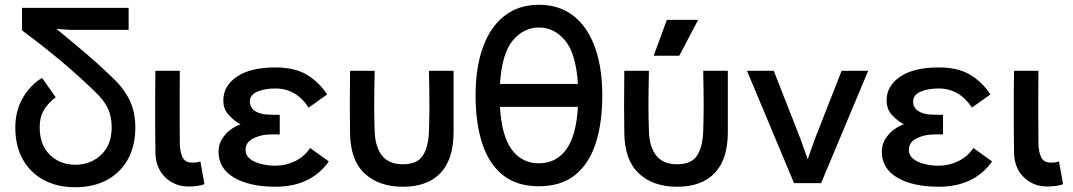

<svg xmlns="http://www.w3.org/2000/svg" viewBox="-20 -766 4486 803"><path d="M72 -639V-733H518V-641H277L216 -645Q280 -593 337 -544.5Q394 -496 450 -442Q498 -397 522 -347Q546 -297 546 -233Q546 -157 515.5 -101Q485 -45 428.5 -14Q372 17 295 17Q218 17 161.5 -14Q105 -45 74.5 -101Q44 -157 44 -233Q44 -303 76 -357.5Q108 -412 156 -440L213 -359Q186 -340 166 -309.5Q146 -279 146 -233Q146 -160 188.5 -118.5Q231 -77 295 -77Q359 -77 403 -118.5Q447 -160 447 -233Q447 -277 433 -308.5Q419 -340 390 -370Q316 -443 238 -508.5Q160 -574 72 -639Z M769 14Q710 14 670 -25.5Q630 -65 630 -131Q629 -189 629 -230Q629 -271 629 -306Q629 -341 629 -379.5Q629 -418 630 -470H732Q732 -411 731.5 -365.5Q731 -320 731.5 -274.5Q732 -229 732 -169Q732 -135 742.5 -110.5Q753 -86 783 -86Q790 -86 798.5 -86.5Q807 -87 818 -91L835 4Q821 10 802.5 12Q784 14 769 14Z M1355 -91Q1320 -40 1264 -12.5Q1208 15 1132 15Q1024 15 959 -23Q894 -61 894 -132Q894 -161 908.5 -184.5Q923 -208 944 -223.5Q965 -239 986 -246Q960 -260 937 -284.5Q914 -309 914 -346Q914 -407 971 -445.5Q1028 -484 1132 -484Q1214 -484 1265 -452.5Q1316 -421 1348 -371L1271 -316Q1218 -396 1132 -396Q1087 -396 1056 -382.5Q1025 -369 1025 -342Q1025 -317 1044.5 -303Q1064 -289 1097 -287Q1111 -286 1123.5 -286Q1136 -286 1150 -286V-204Q1136 -204 1123.5 -204Q1111 -204 1097 -203Q1062 -200 1034.5 -184.5Q1007 -169 1007 -138Q1007 -117 1024.5 -102.5Q1042 -88 1071 -80.5Q1100 -73 1132 -73Q1174 -73 1213 -91.5Q1252 -110 1277 -147Z M1444 -470H1547Q1546 -420 1545.5 -386Q1545 -352 1545 -326Q1545 -300 1545.5 -274.5Q1546 -249 1547 -217Q1549 -152 1577.5 -115.5Q1606 -79 1665 -79Q1725 -79 1748.5 -115.5Q1772 -152 1774 -217Q1775 -249 1775.5 -274.5Q1776 -300 1776 -326Q1776 -352 1775.5 -386Q1775 -420 1774 -470H1877Q1877 -420 1877 -387Q1877 -354 1877 -328.5Q1877 -303 1877 -276Q1877 -249 1877 -210Q1876 -98 1821.5 -41.5Q1767 15 1665 15Q1564 15 1504.5 -41Q1445 -97 1444 -210Q1444 -249 1443.5 -276Q1443 -303 1443 -328.5Q1443 -354 1443.5 -387Q1444 -420 1444 -470Z M2234 13Q2142 13 2083.5 -33.5Q2025 -80 1997 -165.5Q1969 -251 1969 -367Q1969 -484 2000 -569Q2031 -654 2090 -700Q2149 -746 2234 -746Q2319 -746 2378 -700Q2437 -654 2468 -569Q2499 -484 2499 -367Q2499 -251 2471 -165.5Q2443 -80 2384.5 -33.5Q2326 13 2234 13ZM2234 -651Q2170 -651 2124.5 -596.5Q2079 -542 2071 -415H2397Q2389 -542 2343.5 -596.5Q2298 -651 2234 -651ZM2234 -83Q2305 -83 2347.5 -140Q2390 -197 2397 -319H2071Q2078 -197 2120.5 -140Q2163 -83 2234 -83Z M2591 -470H2694Q2693 -420 2692.5 -386Q2692 -352 2692 -326Q2692 -300 2692.5 -274.5Q2693 -249 2694 -217Q2696 -152 2724.5 -115.5Q2753 -79 2812 -79Q2872 -79 2895.5 -115.5Q2919 -152 2921 -217Q2922 -249 2922.5 -274.5Q2923 -300 2923 -326Q2923 -352 2922.5 -386Q2922 -420 2921 -470H3024Q3024 -420 3024 -387Q3024 -354 3024 -328.5Q3024 -303 3024 -276Q3024 -249 3024 -210Q3023 -98 2968.5 -41.5Q2914 15 2812 15Q2711 15 2651.5 -41Q2592 -97 2591 -210Q2591 -249 2590.5 -276Q2590 -303 2590 -328.5Q2590 -354 2590.5 -387Q2591 -420 2591 -470ZM2769 -683H2900L2821 -533H2714Z M3611 -470 3414 0H3301L3104 -470H3216L3329 -182L3358 -100L3387 -182L3500 -470Z M4129 -91Q4094 -40 4038 -12.5Q3982 15 3906 15Q3798 15 3733 -23Q3668 -61 3668 -132Q3668 -161 3682.5 -184.5Q3697 -208 3718 -223.5Q3739 -239 3760 -246Q3734 -260 3711 -284.5Q3688 -309 3688 -346Q3688 -407 3745 -445.5Q3802 -484 3906 -484Q3988 -484 4039 -452.5Q4090 -421 4122 -371L4045 -316Q3992 -396 3906 -396Q3861 -396 3830 -382.5Q3799 -369 3799 -342Q3799 -317 3818.5 -303Q3838 -289 3871 -287Q3885 -286 3897.5 -286Q3910 -286 3924 -286V-204Q3910 -204 3897.5 -204Q3885 -204 3871 -203Q3836 -200 3808.5 -184.5Q3781 -169 3781 -138Q3781 -117 3798.5 -102.5Q3816 -88 3845 -80.5Q3874 -73 3906 -73Q3948 -73 3987 -91.5Q4026 -110 4051 -147Z M4360 14Q4301 14 4261 -25.5Q4221 -65 4221 -131Q4220 -189 4220 -230Q4220 -271 4220 -306Q4220 -341 4220 -379.5Q4220 -418 4221 -470H4323Q4323 -411 4322.5 -365.5Q4322 -320 4322.5 -274.5Q4323 -229 4323 -169Q4323 -135 4333.5 -110.5Q4344 -86 4374 -86Q4381 -86 4389.5 -86.5Q4398 -87 4409 -91L4426 4Q4412 10 4393.5 12Q4375 14 4360 14Z"/></svg>

Font: Kreadon Light
Style: Bold
Weight: 600
Designer: Reiya WATANABE
Foundry: StudioGnu
Version: Version 1.003; ttfautohint (v1.8.4.7-5d5b);gftools[0.9.32]